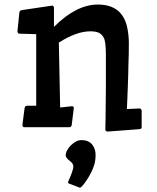

<svg xmlns="http://www.w3.org/2000/svg" viewBox="-20 -582 709 865"><path d="M386.7 -440.9Q324.7 -440.9 245.1 -390.1L251 -97.7L304.2 -103.5Q312.5 -103.5 312.5 -95.2L303.2 -19.5Q301.3 -8.8 292.5 -8.8H88.9Q81.1 -8.8 81.1 -20.5L90.8 -95.2Q92.8 -105.5 101.6 -105.5H143.1V-428.2L68.4 -430.2Q58.6 -430.2 58.6 -441.9L67.4 -526.4Q68.4 -534.7 79.1 -536.6L214.4 -556.6Q223.1 -556.6 223.1 -545.4V-460.9Q323.7 -561.5 420.9 -561.5Q532.2 -561.5 553.7 -455.6Q560.5 -420.4 560.5 -389.9Q560.5 -359.4 560.1 -338.6Q559.6 -317.9 558.6 -293L557.6 -242.2Q556.6 -215.3 555.7 -188.5L553.7 -136.7Q552.7 -111.8 551.8 -90.8L607.9 -93.3Q618.2 -93.3 618.2 -81.5V-9.8Q618.2 -3.9 615.5 -2.2Q612.8 -0.5 606.9 0L465.3 10.7Q454.6 10.7 454.6 0Q456.1 -53.2 456.1 -100.1L457 -181.6Q457 -216.3 457 -246.6V-335.9Q457 -396.5 446.8 -413.3Q436.5 -430.2 422.9 -435.5Q409.2 -440.9 386.7 -440.9ZM339.8 263.7 293.5 246.1Q286.6 243.7 286.6 240.2Q286.6 236.8 289.1 231.7Q291.5 226.6 295.4 217.3Q299.3 208 302.7 198.7Q310.5 177.7 310.5 168Q310.5 154.3 293.5 142.1Q275.9 128.4 275.9 117.7Q275.9 106.9 282.7 94.5Q289.6 82 299.8 72.3Q323.7 49.3 344.7 49.3Q365.7 49.3 377.7 55.4Q389.6 61.5 397 71.3Q410.6 90.3 410.6 115Q410.6 139.6 405.3 158Q399.9 176.3 391.6 193.4Q377.9 220.7 361.8 242.2Q345.7 263.7 339.8 263.7Z"/></svg>

Font: Wellfleet
Style: Regular
Weight: 400
Designer: Riccardo De Franceschi
Foundry: Riccardo De Franceschi
Version: Version 1.002